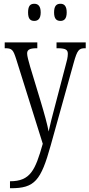

<svg xmlns="http://www.w3.org/2000/svg" viewBox="-20 -761 475 1019"><path d="M301 -650C320 -650 334 -661 334 -695C334 -730 320 -741 301 -741C280 -741 267 -730 267 -695C267 -661 280 -650 301 -650ZM162 -650C181 -650 196 -661 196 -695C196 -730 181 -741 162 -741C141 -741 129 -730 129 -695C129 -661 141 -650 162 -650ZM33 201V238H38C164 238 197 198 249 11L371 -427C390 -496 399 -505 432 -505H435V-536H280V-505H290C330 -504 340 -496 340 -475C340 -458 335 -437 328 -413L273 -203C258 -147 246 -100 238 -63C232 -98 216 -156 194 -229L140 -407C131 -439 124 -463 124 -477C124 -495 134 -505 175 -505H178V-536H5V-505H7C44 -505 50 -497 66 -447L207 2C167 143 141 201 33 201Z"/></svg>

Font: Noto Serif Devanagari ExtraCondensed Light
Style: Regular
Weight: 300
Width: 2
Designer: Universal Thirst, Indian Type Foundry and the Monotype Design Team
Foundry: Monotype Imaging Inc.
Version: Version 2.004